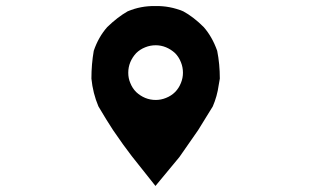

<svg xmlns="http://www.w3.org/2000/svg" viewBox="-20 -821 1040 641"><path d="M690.4 -465.8Q664.1 -422.9 641.6 -386.7Q608.4 -338.9 579.1 -296.9Q534.2 -243.2 499 -200.2Q465.8 -242.2 419.9 -299.8Q392.6 -335 357.4 -386.7Q335 -420.9 308.6 -465.8Q290 -509.8 285.2 -558.6Q285.2 -606.4 293 -651.4Q308.6 -697.3 337.9 -730.5Q372.1 -763.7 406.2 -783.2Q450.2 -801.8 499 -800.8Q546.9 -801.8 591.8 -783.2Q626 -764.6 660.2 -730.5Q688.5 -698.2 705.1 -651.4Q713.9 -607.4 713.9 -558.6Q711.9 -547.9 710 -536.1Q705.1 -500 690.4 -465.8ZM590.8 -578.1Q590.8 -596.7 584 -613.3Q577.1 -630.9 564.5 -643.6Q550.8 -656.2 534.2 -663.1Q517.6 -669.9 500 -669.9Q481.4 -669.9 464.8 -663.1Q447.3 -656.2 434.6 -643.6Q421.9 -629.9 415 -613.3Q408.2 -596.7 408.2 -578.1Q408.2 -559.6 415 -543.9Q421.9 -526.4 434.6 -513.7Q448.2 -501 464.8 -494.1Q481.4 -487.3 500 -487.3Q517.6 -487.3 534.2 -494.1Q551.8 -501 564.5 -513.7Q577.1 -526.4 584 -543.9Q590.8 -560.5 590.8 -578.1Z"/></svg>

Font: LetsEatIcons
Style: Regular
Weight: 400
Designer: Swedish Technologies
Foundry: Swedish Technologies
Version: Version 1.26.0